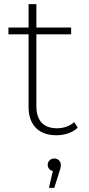

<svg xmlns="http://www.w3.org/2000/svg" viewBox="-20 -654 434 934"><path d="M157 -520V-634H119V-520H21V-487H119V-133C119 -49 166 4 254 4C292 4 333 -8 358 -33L341 -60C319 -40 289 -30 257 -30C191 -30 157 -68 157 -137V-487H326V-520ZM268 184C273 171 276 159 276 148C276 132 264 117 244 117C225 117 212 131 212 148C212 162 222 175 237 178L218 260H244Z"/></svg>

Font: Montserrat-Alt1 ExtLt
Style: Regular
Weight: 200
Designer: Differentunic
Foundry: Differentunic
Version: Version 7.222